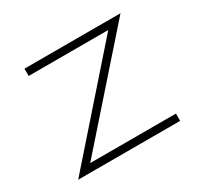

<svg xmlns="http://www.w3.org/2000/svg" viewBox="-115 -656 832 799"><g transform="rotate(-30 301.0 -256.0)"><path d="M48.5 0H538.5V-35H126.5L547.5 -512H86V-477H468.5Z"/></g></svg>

Font: Spartan ExtraLight
Style: Regular
Weight: 200
Designer: Matt Bailey, Mirko Velimirovic
Foundry: Matt Bailey
Version: Version 1.003; ttfautohint (v1.8.3)